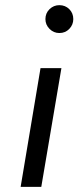

<svg xmlns="http://www.w3.org/2000/svg" viewBox="-20 -724 304 744"><path d="M156 -650Q156 -628 172 -612Q188 -596 210 -596Q233 -596 248.5 -612Q264 -628 264 -650Q264 -673 248.5 -688.5Q233 -704 210 -704Q188 -704 172 -688.5Q156 -673 156 -650ZM137 -460 60 0H140L218 -460Z"/></svg>

Font: Jost* 400 Book Italic
Style: Italic
Weight: 400
Italic angle: -10°
Version: Version 3.200; ttfautohint (v0.97) -l 8 -r 50 -G 200 -x 14 -